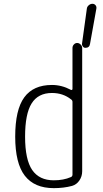

<svg xmlns="http://www.w3.org/2000/svg" viewBox="-20 -975 540 1005"><path d="M426.8 -724.6Q418.9 -724.6 413.6 -731.4Q408.2 -738.3 409.2 -746.1L434.6 -929.7Q435.5 -939.5 444.3 -947.3Q453.1 -955.1 463.9 -955.1Q473.6 -955.1 480 -947.8Q486.3 -940.4 484.4 -929.7L451.2 -745.1Q448.2 -724.6 426.8 -724.6ZM252 -488.3Q179.7 -488.3 145.5 -433.6Q111.3 -378.9 111.3 -259.8Q111.3 -139.6 148.4 -85.4Q185.5 -31.2 261.7 -31.2Q312.5 -31.2 350.6 -47.9Q358.4 -50.8 359.4 -59.6V-441.4Q359.4 -450.2 351.6 -455.1Q309.6 -488.3 252 -488.3ZM261.7 9.8Q160.2 9.8 109.9 -55.2Q59.6 -120.1 59.6 -259.8Q59.6 -400.4 106.9 -465.3Q154.3 -530.3 252 -530.3Q302.7 -530.3 350.6 -504.9Q352.5 -502.9 356 -504.4Q359.4 -505.9 359.4 -508.8V-723.6Q359.4 -734.4 366.7 -742.2Q374 -750 383.8 -750Q393.6 -750 401.9 -742.2Q410.2 -734.4 410.2 -723.6V-79.1Q410.2 -51.8 395.5 -30.3Q380.9 -8.8 357.4 -2Q313.5 9.8 261.7 9.8Z"/></svg>

Font: Rounded Mgen+ 1mn light
Style: Regular
Weight: 200
Designer: [Source Han Sans]
Ryoko NISHIZUKA  (kana & ideographs); Paul D. Hunt (Latin, Greek & Cyrillic); Wenlong ZHANG  (bopomofo
Version: Version 1.059.20150602